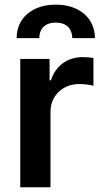

<svg xmlns="http://www.w3.org/2000/svg" viewBox="-20 -796 437 816"><path d="M66.1 0H194.6V-320.7C194.6 -389.9 246.8 -438.9 317.5 -438.9C339.1 -438.9 366.1 -435 377.1 -431.5V-549.7C365.4 -551.8 345.2 -553.3 331 -553.3C268.5 -553.3 216.3 -517.8 196.4 -454.5H190.7V-545.5H66.1ZM50.8 -633.9H147C146.7 -668 165.8 -699.9 217.3 -699.9C267 -699.9 286.9 -669 287.3 -633.9H383.5C383.2 -717 319.2 -776.3 217.3 -776.3C114.7 -776.3 50.4 -717 50.8 -633.9Z"/></svg>

Font: Margiela Sans Semi Bold
Style: Regular
Weight: 600
Designer: Stefan Endress, Andreas Faust
Version: Version 1.100;FEAKit 1.0